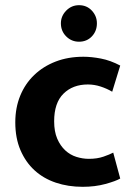

<svg xmlns="http://www.w3.org/2000/svg" viewBox="-20 -710 514 741"><path d="M323 -97Q355 -97 379.5 -105.5Q404 -114 417 -121L444 -21Q427 -11 387 0Q347 11 299 11Q243 11 195.5 -5Q148 -21 113.5 -52.5Q79 -84 59 -130.5Q39 -177 39 -238Q39 -294 58 -340.5Q77 -387 112 -420.5Q147 -454 195 -472.5Q243 -491 302 -491Q333 -491 369.5 -484Q406 -477 444 -457L413 -356Q393 -368 368.5 -376Q344 -384 319 -384Q261 -384 225 -348.5Q189 -313 189 -242Q189 -202 201 -174.5Q213 -147 232 -129.5Q251 -112 275 -104.5Q299 -97 323 -97ZM215 -620Q215 -648 235.5 -669Q256 -690 285 -690Q315 -690 334.5 -669Q354 -648 354 -620Q354 -590 334.5 -569.5Q315 -549 285 -549Q256 -549 235.5 -569.5Q215 -590 215 -620Z"/></svg>

Font: Ek Mukta ExtraBold
Style: Regular
Weight: 800
Designer: Girish Dalvi and Yashodeep Gholap
Foundry: Ek Type
Version: Version 2.538;PS 1.002;hotconv 16.6.51;makeotf.lib2.5.65220;